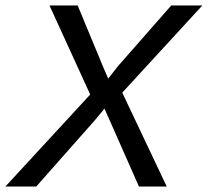

<svg xmlns="http://www.w3.org/2000/svg" viewBox="-29 -682 760 702"><path d="M300.8 -336.4 151.9 -662.1H254.9L349.1 -435.1L366.7 -394.5L400.9 -438.5L597.2 -662.1H710.9L418 -343.3L580.6 0H479L372.6 -240.7L353 -284.7L316.4 -240.7L103.5 0H-9.3Z"/></svg>

Font: PT Astra Sans
Style: Italic
Weight: 400
Italic angle: -16°
Designer: A.Korolkova, I. Chaeva
Foundry: ParaType Ltd
Version: Version 1.001; ttfautohint (v1.6)